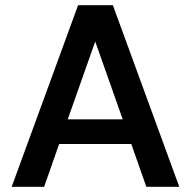

<svg xmlns="http://www.w3.org/2000/svg" viewBox="-20 -720 736 740"><path d="M25 0 281 -700H415L671 0H544L486 -165H208L150 0ZM347 -560 241 -260H453Z"/></svg>

Font: AWOL-DM SemiBold
Style: Regular
Weight: 600
Designer: Colophon Foundry, Jonny Pinhorn, Mikhail Sharanda
Foundry: Colophon Foundry
Version: Version 1.000;Glyphs 3.2.3 (3260)